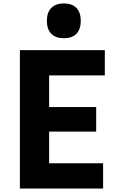

<svg xmlns="http://www.w3.org/2000/svg" viewBox="-20 -1090 690 1110"><path d="M95 0V-800H586V-654H264V-471H536V-329H264V-146H576V0ZM349 -869Q302 -869 276.5 -895Q251 -921 251 -970Q251 -1018 276.5 -1044Q302 -1070 349 -1070Q397 -1070 422 -1044Q447 -1018 447 -969Q447 -921 422 -895Q397 -869 349 -869Z"/></svg>

Font: Martian Mono SemiCondensed
Style: Bold
Weight: 700
Width: 4
Designer: Roman Shamin
Foundry: Evil Martians
Version: Version 1.000